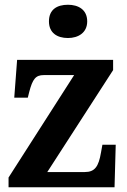

<svg xmlns="http://www.w3.org/2000/svg" viewBox="-20 -788 533 808"><path d="M266 -628C309 -628 347 -650 347 -698C347 -748 309 -768 266 -768C220 -768 186 -748 186 -698C186 -650 220 -628 266 -628ZM16 0H462L467 -179H411L405 -146C395 -87 379 -64 337 -64H179L456 -493V-536H52L40 -377H97L103 -401C117 -455 130 -472 164 -472H292L16 -41Z"/></svg>

Font: Noto Serif Tamil SemiCondensed
Style: Bold
Weight: 700
Width: 4
Designer: Indian Type Foundry, Tom Grace, and the Monotype Design Team
Foundry: Monotype Imaging Inc.
Version: Version 2.004